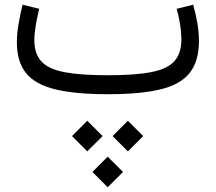

<svg xmlns="http://www.w3.org/2000/svg" viewBox="-20 -395 904 805"><path d="M789.9 -375.3 720.8 -358.1Q730.3 -324.1 735.4 -290.8Q740.5 -257.6 740.5 -230Q740.5 -172.3 711.9 -139.4Q683.3 -106.4 615.9 -93Q548.4 -79.5 432.1 -79.5Q317.8 -79.5 250.4 -92.4Q182.9 -105.3 153.5 -137.5Q124 -169.6 124 -227Q124 -252.9 129.6 -287.2Q135.3 -321.6 144.4 -358.1L74.6 -375.3Q63.8 -331.6 57.3 -291.4Q50.7 -251.3 50.7 -218.4Q50.7 -136.2 89.4 -88.3Q128 -40.5 212.2 -20.3Q296.4 0 432.1 0Q569.4 0 653.3 -20.4Q737.2 -40.8 775.7 -89.8Q814.1 -138.7 814.1 -223.7Q814.1 -258.4 807.6 -297.2Q801.2 -336 789.9 -375.3ZM367.5 325.9 431.5 390.1 495.8 325.9 431.5 261.8ZM452.1 175.5 516.1 239.7 580.4 175.5 516.1 111.4ZM281.9 175.5 345.9 239.7 410.2 175.5 345.9 111.4Z"/></svg>

Font: Estedad VF
Style: Regular
Weight: 100
Designer: Amin Abedi
Version: Version 7.3